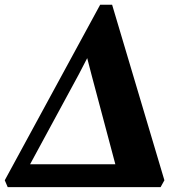

<svg xmlns="http://www.w3.org/2000/svg" viewBox="-38 -766 735 786"><path d="M-6.5 0 -18.5 -28 372 -746.5H421L635 -28L619.5 0ZM319 -528 284 -460.5 57.5 -42.5 40 -93.5H508L445.5 -51L337 -458.5Z"/></svg>

Font: Merriweather 96pt Black
Style: Italic
Weight: 900
Italic angle: -7.8°
Version: Version 2.101